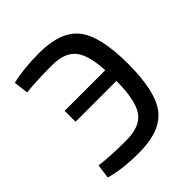

<svg xmlns="http://www.w3.org/2000/svg" viewBox="-196 -830 970 970"><g transform="rotate(-45 289.0 -345.0)"><path d="M56 -604 46 -682Q129 -702 239 -702Q394 -702 456.5 -622Q519 -542 519 -345Q519 -148 456.5 -68Q394 12 239 12Q120 12 40 -12L50 -88Q120 -78 240 -78Q337 -78 376 -132Q415 -186 416 -326H124V-404H414Q408 -520 369 -566Q330 -612 240 -612Q137 -612 56 -604Z"/></g></svg>

Font: Exo 2.0 Medium
Style: Regular
Weight: 500
Designer: Natanael Gama
Version: Version 1.001;PS 001.001;hotconv 1.0.70;makeotf.lib2.5.58329